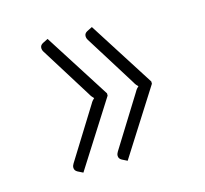

<svg xmlns="http://www.w3.org/2000/svg" viewBox="-67 -526 571 534"><g transform="rotate(-15 218.5 -259.5)"><path d="M111.5 -67 96.5 -74.5Q88 -79 88 -87.5Q88 -93 91.5 -98.5L183 -245.5Q186 -251 188.8 -254.2Q191.5 -257.5 194 -259.5Q191.5 -262 188.8 -265.2Q186 -268.5 183 -274L91.5 -420.5Q88 -426 88 -432Q88 -440 96.5 -444.5L111.5 -452L232 -263V-256.5ZM239 -67 224 -74.5Q215.5 -79 215.5 -87.5Q215.5 -93 219 -98.5L310.5 -245.5Q313.5 -251 316.2 -254.2Q319 -257.5 321.5 -259.5Q319 -262 316.2 -265.2Q313.5 -268.5 310.5 -274L219 -420.5Q215.5 -426 215.5 -432Q215.5 -440 224 -444.5L239 -452L359.5 -263V-256.5Z"/></g></svg>

Font: o
Style: Regular
Weight: 300
Designer: Lukasz Dziedzic
Foundry: Lukasz Dziedzic
Version: Version 1.104; Western+Polish opensource; ttfautohint (v1.8.